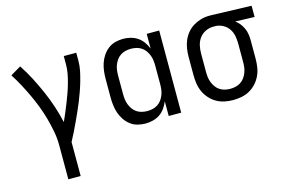

<svg xmlns="http://www.w3.org/2000/svg" viewBox="-94 -744 1763 1174"><g transform="rotate(-15 787.5 -156.5)"><path d="M208 215V0Q208 -44 200 -87Q192 -130 180.5 -172Q169 -214 153.5 -255Q138 -296 119.5 -335.5Q101 -375 80.5 -413.5Q60 -452 36 -489L102 -528Q132 -483 157 -434.5Q182 -386 204 -336Q226 -286 243 -234.5Q260 -183 272 -130Q284 -157 295.5 -184Q307 -211 318 -239Q329 -267 339 -295Q349 -323 357 -351.5Q365 -380 370.5 -409Q376 -438 376 -468V-520H455V-468Q455 -437 448.5 -406Q442 -375 433.5 -345Q425 -315 414.5 -285.5Q404 -256 392.5 -227Q381 -198 368 -169.5Q355 -141 342 -112.5Q329 -84 315 -56Q301 -28 286 0V215Z M753 8Q728 8 703 1.5Q678 -5 658 -20.5Q638 -36 623.5 -57.5Q609 -79 601 -103Q593 -127 590 -152Q587 -177 587 -202V-318Q587 -343 590 -368Q593 -393 601 -417Q609 -441 623.5 -462.5Q638 -484 658 -499.5Q678 -515 703 -521.5Q728 -528 753 -528Q777 -528 800.5 -522Q824 -516 844 -502.5Q864 -489 878 -469Q892 -449 901 -427V-520H980V0H901V-93Q892 -71 878 -51Q864 -31 844 -17.5Q824 -4 800.5 2Q777 8 753 8ZM783 -63Q801 -63 818 -67Q835 -71 849.5 -80.5Q864 -90 874 -104Q884 -118 890.5 -134.5Q897 -151 899 -168Q901 -185 901 -202V-318Q901 -335 899 -352Q897 -369 890.5 -385.5Q884 -402 874 -416Q864 -430 849.5 -439.5Q835 -449 818 -453Q801 -457 784 -457Q766 -457 749 -453Q732 -449 717.5 -439.5Q703 -430 693 -416Q683 -402 676.5 -385.5Q670 -369 668 -352Q666 -335 666 -318V-202Q666 -185 668 -168Q670 -151 676.5 -134.5Q683 -118 693 -104Q703 -90 717.5 -80.5Q732 -71 749 -67Q766 -63 783 -63Z M1308 8Q1281 8 1254 2.5Q1227 -3 1203.5 -16.5Q1180 -30 1161.5 -50.5Q1143 -71 1131.5 -96Q1120 -121 1116 -148Q1112 -175 1112 -202V-318Q1112 -344 1116 -370Q1120 -396 1130.5 -420.5Q1141 -445 1158 -465.5Q1175 -486 1197.5 -499.5Q1220 -513 1245.5 -520.5Q1271 -528 1298 -528H1313L1565 -520V-449L1443 -453Q1459 -442 1471 -426.5Q1483 -411 1491 -393.5Q1499 -376 1502 -356.5Q1505 -337 1505 -318V-202Q1505 -175 1501 -148Q1497 -121 1485.5 -96Q1474 -71 1455.5 -50.5Q1437 -30 1413.5 -16.5Q1390 -3 1363 2.5Q1336 8 1308 8ZM1309 -63Q1326 -63 1343 -67Q1360 -71 1374.5 -80.5Q1389 -90 1399 -104Q1409 -118 1415.5 -134.5Q1422 -151 1424 -168Q1426 -185 1426 -202V-318Q1426 -342 1421.5 -366Q1417 -390 1403.5 -410.5Q1390 -431 1368.5 -443Q1347 -455 1323 -457H1304Q1279 -457 1255.5 -445.5Q1232 -434 1217 -413.5Q1202 -393 1196.5 -368Q1191 -343 1191 -318V-202Q1191 -185 1193 -168Q1195 -151 1201.5 -134.5Q1208 -118 1218 -104Q1228 -90 1242.5 -80.5Q1257 -71 1274 -67Q1291 -63 1309 -63Z"/></g></svg>

Font: Iosevka Pride
Style: Regular
Weight: 400
Monospace: yes
Designer: Belleve Invis
Foundry: Belleve Invis
Version: Version 30.3.1; ttfautohint (v1.8.4)